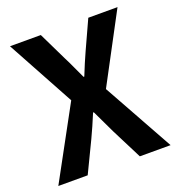

<svg xmlns="http://www.w3.org/2000/svg" viewBox="-133 -852 894 962"><g transform="rotate(-20 313.5 -370.5)"><path d="M14.5 0 222.1 -381.5 26.4 -740.8H190.7L265 -587.5Q278.4 -561.7 291 -533.6Q303.6 -505.4 320.3 -470.7H324.3Q338.2 -505.4 350.1 -533.6Q361.9 -561.7 373.8 -587.5L443.9 -740.8H599.7L404.8 -374.8L613.1 0H449.1L366 -164.1Q352.6 -192.5 338.3 -222.4Q324 -252.4 307.9 -286.2H303.9Q289.8 -252.4 276.7 -222.4Q263.5 -192.5 250.1 -164.1L171.1 0Z"/></g></svg>

Font: Noto Sans TC
Style: Regular
Weight: 100
Designer: Ryoko NISHIZUKA 西塚涼子 (kana, bopomofo & ideographs); Paul D. Hunt (Latin, Greek & Cyrillic); Sandoll Communications 산돌커뮤니
Foundry: Adobe
Version: Version 2.004;hotconv 1.0.118;makeotfexe 2.5.65603